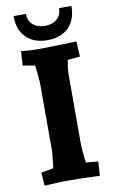

<svg xmlns="http://www.w3.org/2000/svg" viewBox="-98 -949 602 1006"><g transform="rotate(-10 202.5 -446.5)"><path d="M116 -77 125 -163V-512Q125 -551 116 -623L51 -635L56 -710Q109 -705 156 -705L350 -710L355 -629L289 -623Q280 -578 280 -542V-193Q280 -140 289 -77L354 -71L349 5Q268 0 155 0L55 5L50 -65ZM291 -898H357Q357 -824 315.5 -783.5Q274 -743 203 -743Q132 -743 90.5 -783.5Q49 -824 49 -898H115Q115 -861 139.5 -840Q164 -819 203 -819Q242 -819 266.5 -840Q291 -861 291 -898Z"/></g></svg>

Font: Andada SC
Style: Bold
Weight: 700
Designer: Carolina Giovagnoli
Foundry: Carolina Giovagnoli
Version: Version 1.003